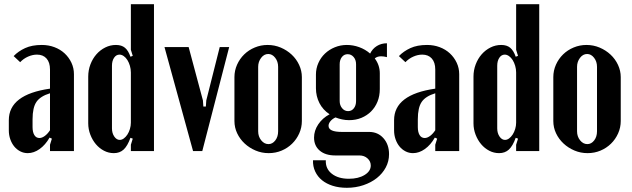

<svg xmlns="http://www.w3.org/2000/svg" viewBox="-20 -719 3007 914"><path d="M22 -147Q22 -269 218 -297V-388Q218 -422 201.5 -440.5Q185 -459 156 -459Q135 -459 113.5 -449.5Q92 -440 76 -423L45 -452Q67 -475 99.5 -490Q132 -505 179 -505Q211 -505 239 -494.5Q267 -484 287.5 -465Q308 -446 320 -420.5Q332 -395 332 -366V0H218V-30L227 -59L216 -64Q196 -29 168.5 -9.5Q141 10 112 10Q93 10 76.5 1.5Q60 -7 48 -21.5Q36 -36 29 -56Q22 -76 22 -98ZM168 -62Q180 -62 193.5 -72Q207 -82 218 -99V-275Q172 -261 153.5 -234Q135 -207 135 -151V-114Q135 -90 143.5 -76Q152 -62 168 -62Z M612 -59 601 -63Q587 -24 568.5 -7Q550 10 522 10Q497 10 475 -1.5Q453 -13 436.5 -32.5Q420 -52 410 -78Q400 -104 400 -132V-354Q400 -385 410.5 -412.5Q421 -440 439 -460.5Q457 -481 481 -493Q505 -505 532 -505Q559 -505 575 -491.5Q591 -478 601 -449L612 -453L603 -482V-699H713V0H603V-30ZM603 -374Q603 -390 598.5 -405.5Q594 -421 586.5 -433Q579 -445 569 -452Q559 -459 549 -459Q533 -459 523 -444Q513 -429 513 -406V-108Q513 -85 524 -69Q535 -53 550 -53Q560 -53 569.5 -60Q579 -67 586.5 -78.5Q594 -90 598.5 -105Q603 -120 603 -135Z M943 0H899L763 -495H878L946 -241L948 -212H960L962 -241L1026 -495H1071Z M1254 -505Q1287 -505 1316.5 -492.5Q1346 -480 1368.5 -459Q1391 -438 1404 -410Q1417 -382 1417 -352V-143Q1417 -112 1404.5 -84Q1392 -56 1370.5 -35Q1349 -14 1320.5 -2Q1292 10 1259 10Q1226 10 1196.5 -2.5Q1167 -15 1144.5 -36Q1122 -57 1109 -84.5Q1096 -112 1096 -143V-352Q1096 -383 1108.5 -411Q1121 -439 1142.5 -460Q1164 -481 1193 -493Q1222 -505 1254 -505ZM1257 -462Q1237 -462 1223 -443.5Q1209 -425 1209 -401V-94Q1209 -69 1223.5 -51Q1238 -33 1258 -33Q1277 -33 1290.5 -50.5Q1304 -68 1304 -94V-401Q1304 -426 1290 -444Q1276 -462 1257 -462Z M1631 175Q1594 175 1564 165.5Q1534 156 1513 139Q1492 122 1480.5 97.5Q1469 73 1470 44H1531Q1529 84 1559.5 108Q1590 132 1641 132Q1686 132 1715.5 114Q1745 96 1745 69Q1745 49 1729.5 35Q1714 21 1691 21H1576Q1529 21 1502 -2Q1475 -25 1475 -64Q1475 -97 1495 -127Q1515 -157 1549 -175Q1517 -196 1500.5 -228.5Q1484 -261 1484 -299V-364Q1484 -393 1495.5 -419Q1507 -445 1527 -464Q1547 -483 1574 -494Q1601 -505 1631 -505Q1661 -505 1690 -494.5Q1719 -484 1742 -464Q1753 -487 1774 -500Q1795 -513 1822 -513V-447Q1807 -451 1794 -451Q1776 -451 1764 -441Q1788 -409 1788 -370V-295Q1788 -262 1777 -235Q1766 -208 1746.5 -188.5Q1727 -169 1700.5 -158Q1674 -147 1642 -147Q1625 -147 1608.5 -150.5Q1592 -154 1577 -160Q1562 -153 1553 -142Q1544 -131 1544 -120Q1544 -91 1607 -91H1737Q1779 -91 1805.5 -61Q1832 -31 1832 15Q1832 49 1816.5 78Q1801 107 1774 128.5Q1747 150 1710 162.5Q1673 175 1631 175ZM1597 -238Q1597 -218 1608.5 -204Q1620 -190 1637 -190Q1654 -190 1664.5 -203.5Q1675 -217 1675 -238V-413Q1675 -434 1663.5 -447.5Q1652 -461 1635 -461Q1618 -461 1607.5 -447.5Q1597 -434 1597 -413Z M1856 -147Q1856 -269 2052 -297V-388Q2052 -422 2035.5 -440.5Q2019 -459 1990 -459Q1969 -459 1947.5 -449.5Q1926 -440 1910 -423L1879 -452Q1901 -475 1933.5 -490Q1966 -505 2013 -505Q2045 -505 2073 -494.5Q2101 -484 2121.5 -465Q2142 -446 2154 -420.5Q2166 -395 2166 -366V0H2052V-30L2061 -59L2050 -64Q2030 -29 2002.5 -9.5Q1975 10 1946 10Q1927 10 1910.5 1.5Q1894 -7 1882 -21.5Q1870 -36 1863 -56Q1856 -76 1856 -98ZM2002 -62Q2014 -62 2027.5 -72Q2041 -82 2052 -99V-275Q2006 -261 1987.5 -234Q1969 -207 1969 -151V-114Q1969 -90 1977.5 -76Q1986 -62 2002 -62Z M2446 -59 2435 -63Q2421 -24 2402.5 -7Q2384 10 2356 10Q2331 10 2309 -1.5Q2287 -13 2270.5 -32.5Q2254 -52 2244 -78Q2234 -104 2234 -132V-354Q2234 -385 2244.5 -412.5Q2255 -440 2273 -460.5Q2291 -481 2315 -493Q2339 -505 2366 -505Q2393 -505 2409 -491.5Q2425 -478 2435 -449L2446 -453L2437 -482V-699H2547V0H2437V-30ZM2437 -374Q2437 -390 2432.5 -405.5Q2428 -421 2420.5 -433Q2413 -445 2403 -452Q2393 -459 2383 -459Q2367 -459 2357 -444Q2347 -429 2347 -406V-108Q2347 -85 2358 -69Q2369 -53 2384 -53Q2394 -53 2403.5 -60Q2413 -67 2420.5 -78.5Q2428 -90 2432.5 -105Q2437 -120 2437 -135Z M2772 -505Q2805 -505 2834.5 -492.5Q2864 -480 2886.5 -459Q2909 -438 2922 -410Q2935 -382 2935 -352V-143Q2935 -112 2922.5 -84Q2910 -56 2888.5 -35Q2867 -14 2838.5 -2Q2810 10 2777 10Q2744 10 2714.5 -2.5Q2685 -15 2662.5 -36Q2640 -57 2627 -84.5Q2614 -112 2614 -143V-352Q2614 -383 2626.5 -411Q2639 -439 2660.5 -460Q2682 -481 2711 -493Q2740 -505 2772 -505ZM2775 -462Q2755 -462 2741 -443.5Q2727 -425 2727 -401V-94Q2727 -69 2741.5 -51Q2756 -33 2776 -33Q2795 -33 2808.5 -50.5Q2822 -68 2822 -94V-401Q2822 -426 2808 -444Q2794 -462 2775 -462Z"/></svg>

Font: Moniqa ExtBd Paragraph
Style: Regular
Weight: 800
Designer: Rajesh Rajput
Foundry: Rajesh Rajput
Version: Version 1.000